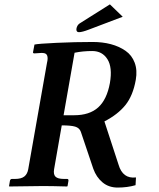

<svg xmlns="http://www.w3.org/2000/svg" viewBox="-20 -844 720 870"><path d="M478 -467.8Q490.2 -538.6 466.8 -575.7Q443.4 -612.8 397.9 -612.8Q356 -612.8 317.9 -605L268.1 -321.8H315.9Q385.7 -321.8 425 -357.4Q464.4 -393.1 478 -467.8ZM595.2 -481.9Q582.5 -410.2 547.9 -367.4Q513.2 -324.7 453.1 -293.9L517.1 -98.1Q536.1 -32.7 596.2 -40L594.2 -4.9Q557.1 5.9 513.2 5.9Q472.7 5.9 444.6 -17.6Q416.5 -41 402.8 -79.1L346.2 -247.1Q339.8 -264.6 320.3 -270.3Q300.8 -275.9 259.8 -275.9L225.1 -77.1Q221.2 -53.7 231.4 -43.5Q241.7 -33.2 270 -33.2H284.2Q291.5 -33.2 290 -23.9L286.1 -1L284.2 1Q212.9 -1 174.8 -1L22 1L21 -1L24.9 -23.9Q26.4 -33.2 34.2 -33.2H47.9Q76.2 -33.2 90.1 -44.2Q104 -55.2 107.9 -77.1L192.9 -559.1Q198.2 -580.1 193.8 -592Q189.5 -604 171.9 -604H166L136.2 -602.1Q127.9 -602.1 129.9 -608.9L136.2 -642.1Q152.8 -646 236.3 -649.9Q319.8 -653.8 399.9 -653.8Q444.8 -653.8 482.4 -643.8Q520 -633.8 548.8 -613.8Q577.6 -593.8 590.3 -559.8Q603 -525.9 595.2 -481.9ZM478 -824.2 536.1 -768.1 382.8 -710Q352.1 -698.2 337.9 -698.2Q326.2 -698.2 326.2 -710V-712.9Q328.6 -729.5 340.8 -737.8Z"/></svg>

Font: Linux Libertine
Style: Bold Italic
Weight: 700
Italic angle: -11.5°
Designer: Philipp H. Poll
Foundry: Philipp H. Poll
Version: Version 4.0.5